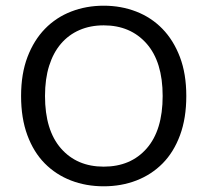

<svg xmlns="http://www.w3.org/2000/svg" viewBox="-20 -641 729 674"><path d="M634 -304Q634 -226 612 -166.5Q590 -107 551 -67.5Q512 -28 459 -7.5Q406 13 344 13Q282 13 229 -7.5Q176 -28 137 -67.5Q98 -107 76 -166.5Q54 -226 54 -304Q54 -382 76.5 -441Q99 -500 138 -540Q177 -580 230 -600.5Q283 -621 344 -621Q405 -621 458 -600.5Q511 -580 550 -540Q589 -500 611.5 -441Q634 -382 634 -304ZM551 -304Q551 -424 494.5 -488Q438 -552 344 -552Q297 -552 259 -535.5Q221 -519 194 -487.5Q167 -456 152.5 -410Q138 -364 138 -304Q138 -184 194 -120Q250 -56 344 -56Q439 -56 495 -120Q551 -184 551 -304Z"/></svg>

Font: Baloo Bhai 2
Style: Regular
Weight: 400
Designer: Supriya Tembe, Noopur Datye and Ek Type
Foundry: Ek Type
Version: Version 1.640;PS 1.000;hotconv 16.6.51;makeotf.lib2.5.65220;